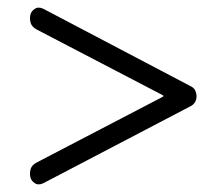

<svg xmlns="http://www.w3.org/2000/svg" viewBox="-20 -511 590 507"><path d="M94 -27Q81 -21 71.5 -27.5Q62 -34 60 -44Q58 -55 61 -65Q64 -75 77 -82L411 -256V-259L77 -433Q64 -440 61 -450.5Q58 -461 60 -471Q62 -481 71.5 -487.5Q81 -494 94 -488L486 -282Q493 -278 496 -271Q499 -264 499 -257Q499 -241 486 -232Z"/></svg>

Font: Alice
Style: Regular
Weight: 400
Designer: Ksenia Yerulevich
Foundry: Cyreal (http://www.cyreal.org/)
Version: Version 2.003; ttfautohint (v1.8.3)